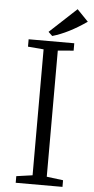

<svg xmlns="http://www.w3.org/2000/svg" viewBox="-62 -974 492 1010"><g transform="rotate(5 184.0 -469.0)"><path d="M306 -938 365 -877Q269 -810 185 -786L164 -806ZM146 -47V-712L63 -719V-758H304V-719L221 -712V-46L308 -35V0H61V-35Z"/></g></svg>

Font: Martel Light
Style: Regular
Weight: 300
Designer: Dan Reynolds
Foundry: Dan Reynolds
Version: Version 1.001; ttfautohint (v1.1) -l 5 -r 5 -G 72 -x 0 -D la